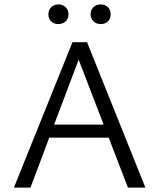

<svg xmlns="http://www.w3.org/2000/svg" viewBox="-20 -849 721 869"><path d="M199 -784Q199 -804 212 -816.5Q225 -829 244 -829Q264 -829 277 -816.5Q290 -804 290 -784Q290 -765 277 -752.5Q264 -740 244 -740Q224 -740 211.5 -752.5Q199 -765 199 -784ZM390 -784Q390 -804 403 -816.5Q416 -829 436 -829Q456 -829 468.5 -816.5Q481 -804 481 -784Q481 -765 468.5 -752.5Q456 -740 436 -740Q416 -740 403 -752.5Q390 -765 390 -784ZM472 -226H203L118 0H43L308 -658H374L638 0H559ZM449 -285 336 -579 225 -285Z"/></svg>

Font: Ysabeau SC
Style: Regular
Weight: 400
Designer: Christian Thalmann (Catharsis Fonts)
Version: Version 0.003